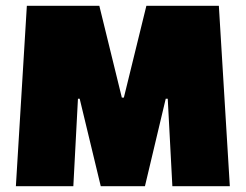

<svg xmlns="http://www.w3.org/2000/svg" viewBox="-20 -645 851 665"><path d="M35 0 73 -625H324L402 -307H409L487 -625H738L776 0H577L561 -303H554L482 0H329L256 -303H250L234 0Z"/></svg>

Font: Changa ExtraBold
Style: Regular
Weight: 800
Designer: Eduardo Rodriguez Tunni
Foundry: Eduardo Rodriguez Tunni
Version: Version 3.002; ttfautohint (v1.8.2)